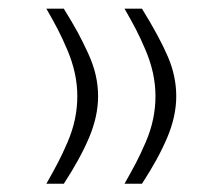

<svg xmlns="http://www.w3.org/2000/svg" viewBox="-20 -434 507 451"><path d="M272.5 -413.6H313.5Q355 -346.2 374.5 -300.5Q394 -254.9 394 -208Q394 -161.1 373 -111.3Q352.1 -61.5 313.5 -2.4H272.5Q289.1 -31.7 299.6 -51.8Q310.1 -71.8 322 -99.4Q334 -127 339.6 -154.1Q345.2 -181.2 345.2 -208Q345.2 -234.9 339.4 -262Q333.5 -289.1 321.8 -316.7Q310.1 -344.2 299.6 -364.5Q289.1 -384.8 272.5 -413.6ZM88.9 -413.6H129.9Q150.4 -380.4 162.4 -358.4Q174.3 -336.4 186.8 -309.3Q199.2 -282.2 204.8 -257.6Q210.4 -232.9 210.4 -208Q210.4 -161.1 189.5 -111.3Q168.5 -61.5 129.9 -2.4H88.9Q105.5 -31.7 116 -51.8Q126.5 -71.8 138.4 -99.4Q150.4 -127 156 -154.1Q161.6 -181.2 161.6 -208Q161.6 -234.9 155.8 -262Q149.9 -289.1 138.2 -316.7Q126.5 -344.2 116 -364.5Q105.5 -384.8 88.9 -413.6Z"/></svg>

Font: Shabnam Thin WOL
Style: Thin-WOL
Weight: 100
Foundry: DejaVu fonts team - Redesigned by Saber Rastikerdar - Based on Vazir font
Version: Version 5.0.0